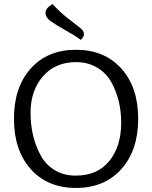

<svg xmlns="http://www.w3.org/2000/svg" viewBox="-20 -919 752 949"><path d="M240 -899Q277 -858 318 -826.5Q359 -795 377 -780.5Q395 -766 395 -751Q395 -736 379 -722Q351 -743 302.5 -770Q254 -797 229.5 -815Q205 -833 205 -856Q205 -879 240 -899ZM663 -332Q663 -176 579.5 -83Q496 10 355.5 10Q215 10 132 -83Q49 -176 49 -332Q49 -488 132 -580.5Q215 -673 355.5 -673Q496 -673 579.5 -580.5Q663 -488 663 -332ZM529 -515Q504 -559 459 -585.5Q414 -612 356 -612Q253 -612 192 -541.5Q131 -471 131 -362Q131 -243 181 -151Q206 -105 250.5 -78Q295 -51 354 -51Q462 -51 520.5 -123.5Q579 -196 579 -311.5Q579 -427 529 -515Z"/></svg>

Font: Overlock
Style: Regular
Weight: 400
Designer: Dario Muhafara
Foundry: Dario Manuel Muhafara
Version: Version 1.002